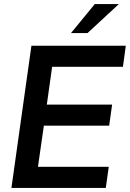

<svg xmlns="http://www.w3.org/2000/svg" viewBox="-20 -921 636 941"><path d="M36 0H498.5L513 -103.5H166L195 -305H515L529.5 -408.5H209.5L235.5 -593.5H582.5L596.5 -697H134ZM328 -759H409L562.5 -901H444.5Z"/></svg>

Font: HK Grotesk SemiBold
Style: Italic
Weight: 600
Italic angle: -16°
Designer: Alfredo Marco Pradil
Foundry: Hanken Design Co.
Version: Version 3.001;FEAKit 1.0